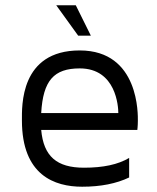

<svg xmlns="http://www.w3.org/2000/svg" viewBox="-20 -699 595 727"><path d="M282 -508C55 -508 63 -296 63 -243C63 -35 187 8 291 8C362 8 421 -4 469 -27V-101C427 -76 371 -64 298 -64C195 -64 145 -107 136 -207H500C500 -207 502 -223 502 -242C502 -261 509 -508 282 -508ZM136 -271C143 -394 184 -440 282 -440C420 -440 428 -295 428 -271H136ZM267 -679H193L276 -564H324Z"/></svg>

Font: Maven Pro
Style: Regular
Weight: 400
Designer: Joe Prince
Foundry: Joe Prince
Version: Version 1.003